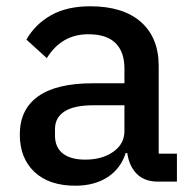

<svg xmlns="http://www.w3.org/2000/svg" viewBox="-20 -578 615 611"><path d="M43 -150Q43 -230 101.5 -271.5Q160 -313 275 -313H376V-360Q376 -413 347.5 -441Q319 -469 261 -469Q176 -469 129 -393L64 -452Q92 -501 142.5 -529.5Q193 -558 267 -558Q372 -558 428.5 -508Q485 -458 485 -368V-89H543V0H483Q440 0 415.5 -24.5Q391 -49 385 -91H380Q364 -41 322 -14Q280 13 220 13Q136 13 89.5 -31Q43 -75 43 -150ZM376 -161V-243H277Q216 -243 185.5 -223.5Q155 -204 155 -167V-147Q155 -109 180 -89.5Q205 -70 251 -70Q305 -70 340.5 -95Q376 -120 376 -161Z"/></svg>

Font: IBM Plex Sans JP Medium
Style: Regular
Weight: 500
Designer: Mike Abbink; Paul van der Laan; Pieter van Rosmalen; Wujin Sim; Yejin Wi; Jinhee Kim; Boomi Park; Yona Kim; Kichan Ma
Foundry: Sandoll Inc.
Version: Version 1.001